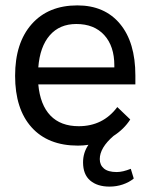

<svg xmlns="http://www.w3.org/2000/svg" viewBox="-20 -530 558 712"><path d="M482 -217H122Q129 -141 167 -101.5Q205 -62 272 -62Q362 -62 415 -133L463 -87Q440 -51 401 -26Q350 18 350 60Q350 82 365.5 95Q381 108 413 108Q435 108 465 96L476 132Q459 146 435.5 154Q412 162 386 162Q341 162 314.5 139.5Q288 117 288 72Q288 36 308 7Q289 10 269 10Q158 10 97 -58Q36 -126 36 -249Q36 -371 97.5 -440.5Q159 -510 267 -510Q368 -510 425 -441.5Q482 -373 482 -250ZM404 -287Q404 -359 366.5 -400Q329 -441 263 -441Q201 -441 164.5 -399Q128 -357 122 -280H404Z"/></svg>

Font: Sarabun
Style: Regular
Weight: 400
Designer: Suppakit Chalermlarp | Katatrad Co.,Ltd.
Foundry: Cadson Demak Co.,Ltd.
Version: Version 1.000; ttfautohint (v1.6)